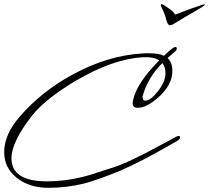

<svg xmlns="http://www.w3.org/2000/svg" viewBox="-25 -806 1001 919"><path d="M208 93Q115 93 55 45Q-5 -3 -5 -78Q-5 -161 68 -246Q171 -367 326 -451Q491 -540 654 -550Q663 -551 671.5 -551Q680 -551 687 -551Q736 -551 760 -539Q802 -581 814 -581Q821 -581 821 -574Q821 -565 811 -558L777 -528Q800 -508 800 -466Q800 -400 734 -341Q677 -290 634 -290Q610 -290 610 -312Q610 -318 611 -322Q626 -405 737 -517Q710 -535 656 -532Q514 -523 337 -419Q191 -332 128 -252Q30 -127 30 -48Q30 62 200 62Q285 62 370 41Q380 39 394 34.5Q408 30 426 25Q444 19 466.5 11.5Q489 4 516 -4Q550 -15 589 -33Q628 -51 673 -74Q709 -93 745 -112Q781 -131 817 -151Q824 -155 829 -155Q837 -155 837 -149Q837 -139 822 -131Q778 -106 744.5 -87Q711 -68 686 -55Q637 -29 594.5 -9Q552 11 516 25Q423 61 375 73Q293 93 208 93ZM670 -324Q695 -324 729 -367Q767 -414 767 -456Q767 -485 752 -504Q681 -433 658 -346Q658 -345 657.5 -343Q657 -341 658 -339Q658 -324 670 -324ZM953 -785Q956 -785 956 -783Q956 -781 941 -771.5Q926 -762 904 -749.5Q882 -737 861 -724.5Q840 -712 827 -704Q813 -695 804 -690Q795 -685 789 -685Q779 -685 773 -704Q769 -721 763 -737Q757 -753 751 -765Q745 -777 745 -782Q745 -786 748 -786Q753 -786 762 -780Q772 -774 788 -762.5Q804 -751 814 -736Q846 -749 882 -762Q918 -775 940 -782Q948 -785 953 -785Z"/></svg>

Font: Whisper
Style: Regular
Weight: 400
Designer: Robert E. Leuschke
Foundry: Robert E. Leuschke
Version: Version 1.010; ttfautohint (v1.8.4.7-5d5b)